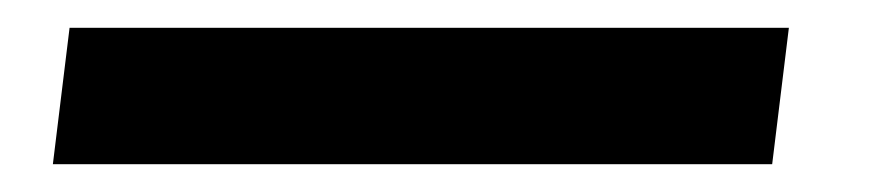

<svg xmlns="http://www.w3.org/2000/svg" viewBox="-20 38 638 138"><path d="M547 58H30L18 156H535Z"/></svg>

Font: Bluebird
Style: SfBdNrwObl
Weight: 700
Designer: Jasper
Foundry: Cannot Into Space Fonts
Version: Version 0.98